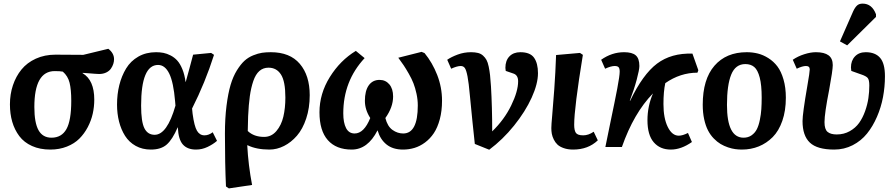

<svg xmlns="http://www.w3.org/2000/svg" viewBox="-20 -817 4973 1067"><path d="M582 -545.9Q613.8 -521.5 613.8 -487.8Q613.8 -475.1 609.6 -461.9Q605.5 -448.7 596.4 -435.5Q587.4 -422.4 570.3 -414.1Q553.2 -405.8 530.8 -405.8Q522.9 -405.8 507.3 -407Q491.7 -408.2 470.9 -409.9Q450.2 -411.6 439 -412.1V-410.2Q503.9 -372.1 503.9 -263.2Q503.9 -223.6 495.4 -185.3Q486.8 -147 467.8 -110.6Q448.7 -74.2 421.1 -46.6Q393.6 -19 351.8 -2.4Q310.1 14.2 259.8 14.2Q202.1 14.2 158 -5.6Q113.8 -25.4 87.4 -60.5Q61 -95.7 48.1 -139.9Q35.2 -184.1 35.2 -236.8Q35.2 -293.5 51.8 -343Q68.4 -392.6 99.4 -430.7Q130.4 -468.8 179.2 -491Q228 -513.2 288.1 -513.2L442.9 -512.2ZM376 -256.8Q376 -319.3 366.7 -356.9Q357.4 -394.5 329.1 -418.9Q314.5 -421.9 284.2 -421.9Q170.9 -421.9 170.9 -222.2Q170.9 -134.8 194.1 -93.3Q217.3 -51.8 266.1 -51.8Q322.3 -51.8 349.1 -99.4Q376 -147 376 -256.8Z M818.4 14.2Q771 14.2 734.1 -6.3Q697.3 -26.9 675 -62Q652.8 -97.2 641.6 -141.4Q630.4 -185.5 630.4 -235.8Q630.4 -293.5 643.1 -344.2Q655.8 -395 680.9 -436.5Q706.1 -478 748.8 -502.4Q791.5 -526.9 847.2 -526.9Q869.1 -526.9 888.2 -523.2Q907.2 -519.5 928.2 -508.8Q949.2 -498 965.1 -480.5Q981 -462.9 993.4 -432.6Q1005.9 -402.3 1011.2 -361.8H1012.2Q1019.5 -386.7 1033 -437.5Q1046.4 -488.3 1053.2 -513.2L1153.3 -522.9L1169.4 -512.2Q1120.1 -357.4 1047.4 -213.9L1050.3 -185.1Q1059.6 -115.7 1074.7 -90.3Q1089.8 -64.9 1116.2 -64.9Q1140.1 -64.9 1162.1 -82L1186 -34.2Q1164.1 -15.1 1133.5 -0.5Q1103 14.2 1069.3 14.2Q1021.5 14.2 996.3 -13.9Q971.2 -42 968.3 -108.9H967.3Q938.5 -42 906.7 -13.9Q875 14.2 818.4 14.2ZM839.4 -67.9Q908.7 -67.9 955.1 -230L953.1 -253.9Q944.3 -359.4 920.7 -407.7Q897 -456.1 858.4 -456.1Q764.2 -456.1 764.2 -230Q764.2 -140.6 782.5 -104.2Q800.8 -67.9 839.4 -67.9Z M1477.1 14.2Q1405.3 14.2 1356 -9.8H1354Q1359.9 100.6 1380.9 210.9L1252 230L1235.8 219.2Q1230 93.3 1230 -73.2Q1230 -159.7 1238.8 -229.2Q1247.6 -298.8 1261.5 -345.5Q1275.4 -392.1 1296.6 -426.3Q1317.9 -460.4 1338.9 -479.5Q1359.9 -498.5 1387.2 -509.5Q1414.6 -520.5 1436.3 -523.7Q1458 -526.9 1484.9 -526.9Q1591.3 -526.9 1646.2 -462.2Q1701.2 -397.5 1701.2 -288.1Q1701.2 -216.8 1681.6 -158.2Q1662.1 -99.6 1630.1 -62.7Q1598.1 -25.9 1558.6 -5.9Q1519 14.2 1477.1 14.2ZM1472.2 -440.9Q1442.4 -440.9 1421.4 -422.4Q1400.4 -403.8 1387.7 -366.7Q1375 -329.6 1368.4 -282.5Q1361.8 -235.4 1358.9 -170.9Q1356.9 -119.1 1356.9 -88.9Q1391.1 -56.2 1447.8 -56.2Q1488.3 -56.2 1515.9 -88.6Q1543.5 -121.1 1554.7 -168.7Q1565.9 -216.3 1565.9 -274.9Q1565.9 -364.7 1541.5 -402.8Q1517.1 -440.9 1472.2 -440.9Z M2164.6 -280.8Q2164.6 -221.2 2121.6 -161.1Q2133.3 -114.7 2161.1 -95Q2189 -75.2 2220.7 -75.2Q2301.8 -75.2 2301.8 -231Q2301.8 -263.2 2294.7 -295.9Q2287.6 -328.6 2277.8 -353.8Q2268.1 -378.9 2251.7 -407.5Q2235.4 -436 2223.4 -453.9Q2211.4 -471.7 2193.4 -496.1L2322.8 -528.8L2339.4 -522Q2382.8 -469.2 2409.7 -400.4Q2436.5 -331.5 2436.5 -257.8Q2436.5 -200.7 2424.1 -154.3Q2411.6 -107.9 2390.9 -76.9Q2370.1 -45.9 2342 -25.1Q2314 -4.4 2283.4 4.9Q2252.9 14.2 2219.7 14.2Q2163.1 14.2 2127.9 -14.2Q2092.8 -42.5 2078.6 -91.8H2077.6Q2023.4 14.2 1934.6 14.2Q1848.1 14.2 1801.8 -38.3Q1755.4 -90.8 1755.4 -192.9Q1755.4 -296.4 1813 -388.9Q1870.6 -481.4 1957.5 -534.2L2006.3 -494.1Q1887.7 -366.7 1887.7 -187Q1887.7 -134.8 1903.3 -105Q1918.9 -75.2 1950.7 -75.2Q2002.9 -75.2 2037.6 -161.1Q2007.8 -207.5 2007.8 -256.8Q2007.8 -312.5 2029.3 -342.8Q2050.8 -373 2089.4 -373Q2122.6 -373 2143.6 -348.4Q2164.6 -323.7 2164.6 -280.8Z M2618.7 -17.1Q2606.4 -128.4 2591.3 -286.1Q2585 -357.4 2578.1 -392.6Q2571.3 -427.7 2563.2 -439Q2555.2 -450.2 2540.5 -450.2Q2520 -450.2 2487.3 -435.1L2465.3 -484.9Q2487.8 -500.5 2523.2 -513.7Q2558.6 -526.9 2597.7 -526.9Q2620.1 -526.9 2636.5 -522.7Q2652.8 -518.6 2664.6 -507.8Q2676.3 -497.1 2683.6 -483.9Q2690.9 -470.7 2695.8 -447Q2700.7 -423.3 2703.4 -399.2Q2706.1 -375 2708.5 -336.9Q2715.3 -222.2 2715.3 -86.9Q2782.7 -152.3 2821 -231.2Q2859.4 -310.1 2859.4 -365.2Q2859.4 -399.4 2833.5 -408.2L2790.5 -422.9Q2788.6 -434.6 2788.6 -439.9Q2788.6 -480.5 2811 -503.7Q2833.5 -526.9 2871.6 -526.9Q2926.3 -526.9 2948 -496.1Q2969.7 -465.3 2969.7 -410.2Q2969.7 -351.6 2934.6 -274.2Q2899.4 -196.8 2836.7 -118.9Q2773.9 -41 2698.7 15.1Z M3203.1 -522.9 3219.2 -512.2Q3170.9 -215.8 3170.9 -124Q3170.9 -92.8 3180.2 -78.9Q3189.5 -64.9 3221.2 -64.9Q3250.5 -64.9 3279.3 -85L3302.2 -37.1Q3248.5 14.2 3165 14.2Q3135.7 14.2 3113.3 6.3Q3090.8 -1.5 3078.1 -13.4Q3065.4 -25.4 3057.4 -42Q3049.3 -58.6 3046.6 -73.5Q3043.9 -88.4 3043.9 -105Q3043.9 -123 3048.8 -176.5Q3053.7 -230 3060.3 -321.8Q3066.9 -413.6 3070.3 -511.2Z M3860.8 -426.8 3856 -413.1Q3760.3 -413.1 3677.2 -355Q3667 -308.6 3667 -238.8Q3667 -160.2 3690.9 -111.6Q3714.8 -63 3752 -63Q3773.4 -63 3803.2 -78.1L3825.2 -27.8Q3765.6 14.2 3708 14.2Q3647.9 14.2 3613 -26.4Q3578.1 -66.9 3578.1 -148.9Q3578.1 -227.1 3608.9 -297.9Q3502 -188.5 3436 0H3344.2Q3352.5 -43.9 3374.5 -148.2Q3396.5 -252.4 3410.2 -324.2Q3423.8 -396 3423.8 -418.9Q3423.8 -436.5 3417.7 -443.4Q3411.6 -450.2 3396 -450.2Q3375.5 -450.2 3342.8 -435.1L3320.8 -484.9Q3380.4 -526.9 3448.2 -526.9Q3493.2 -526.9 3513.2 -509.3Q3533.2 -491.7 3533.2 -450.2Q3533.2 -429.7 3518.3 -374Q3503.4 -318.4 3480 -257.8L3481.9 -256.8Q3552.2 -403.8 3631.3 -463.4Q3710.4 -522.9 3828.1 -519Z M3885.3 -234.9Q3885.3 -376.5 3950.4 -451.7Q4015.6 -526.9 4129.9 -526.9Q4162.1 -526.9 4191.7 -519.5Q4221.2 -512.2 4250.2 -493.9Q4279.3 -475.6 4300.3 -447.8Q4321.3 -419.9 4334.2 -375.2Q4347.2 -330.6 4347.2 -273.9Q4347.2 -201.7 4327.6 -145.5Q4308.1 -89.4 4274.2 -55.2Q4240.2 -21 4196.8 -3.4Q4153.3 14.2 4103 14.2Q4084.5 14.2 4066.2 11.7Q4047.9 9.3 4025.9 2Q4003.9 -5.4 3984.6 -16.8Q3965.3 -28.3 3946.5 -47.6Q3927.7 -66.9 3914.6 -92.3Q3901.4 -117.7 3893.3 -154.3Q3885.3 -190.9 3885.3 -234.9ZM4112.3 -51.8Q4137.7 -51.8 4156.5 -64.9Q4175.3 -78.1 4185.8 -98.6Q4196.3 -119.1 4202.6 -150.1Q4209 -181.2 4210.9 -210Q4212.9 -238.8 4212.9 -274.9Q4212.9 -344.7 4201.9 -386.5Q4190.9 -428.2 4171.6 -444.6Q4152.3 -460.9 4122.1 -460.9Q4067.4 -460.9 4043.7 -402.8Q4020 -344.7 4020 -233.9Q4020 -51.8 4112.3 -51.8Z M4721.2 -753.9Q4731.4 -775.9 4742.9 -786.4Q4754.4 -796.9 4773.9 -796.9Q4825.7 -796.9 4848.1 -737.8V-723.1L4688 -564.9L4647.9 -586.9ZM4514.2 -526.9Q4561 -526.9 4584.5 -509.5Q4607.9 -492.2 4607.9 -455.1Q4607.9 -426.8 4587.9 -317.9Q4562 -186.5 4562 -138.2Q4562 -98.1 4579.1 -84Q4596.2 -69.8 4629.9 -69.8Q4669.9 -69.8 4702.1 -87.9Q4734.4 -106 4754.4 -134Q4774.4 -162.1 4787.6 -199.2Q4800.8 -236.3 4805.9 -271.5Q4811 -306.6 4811 -341.8Q4811 -373.5 4801.8 -384Q4792.5 -394.5 4766.1 -403.3Q4761.2 -404.8 4758.8 -405.8L4710.9 -422.9Q4709 -436.5 4709 -441.9Q4709 -480 4731.2 -503.4Q4753.4 -526.9 4791 -526.9Q4843.8 -526.9 4870.8 -495.8Q4897.9 -464.8 4897.9 -393.1Q4897.9 -335 4887.2 -277.8Q4876.5 -220.7 4853.5 -167.7Q4830.6 -114.7 4798.1 -74.5Q4765.6 -34.2 4718.5 -10Q4671.4 14.2 4615.7 14.2Q4521.5 14.2 4480.7 -24.4Q4439.9 -63 4439.9 -144Q4439.9 -185.1 4466.8 -340.8Q4480 -416.5 4480 -431.2Q4480 -450.2 4459 -450.2Q4439 -450.2 4407.7 -435.1L4385.7 -484.9Q4414.1 -504.4 4449.5 -515.6Q4484.9 -526.9 4514.2 -526.9Z"/></svg>

Font: Literata Book
Style: Bold Italic
Weight: 700
Italic angle: -3°
Designer: Latin by Veronika Burian and Jose Scaglione. Greek by Irene Vlachou. Cyrillic by Vera Evstafieva
Foundry: TypeTogether
Version: Version 1.003;PS 001.003;hotconv 1.0.88;makeotf.lib2.5.64775